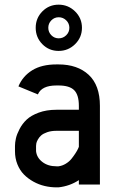

<svg xmlns="http://www.w3.org/2000/svg" viewBox="-20 -787 490 819"><path d="M160.6 -598.6Q132.3 -627.4 132.3 -668.5Q132.3 -709.5 160.6 -738.3Q189 -767.1 230 -767.1Q271 -767.1 300.3 -738.3Q329.6 -709.5 329.6 -668.5Q329.6 -627.4 300.3 -598.6Q271 -569.8 230 -569.8Q189 -569.8 160.6 -598.6ZM199 -700.2Q186 -687 186 -668.5Q186 -649.9 199 -636.7Q211.9 -623.5 230.5 -623.5Q249 -623.5 262.5 -636.7Q275.9 -649.9 275.9 -668.5Q275.9 -687 262.5 -700.2Q249 -713.4 230.5 -713.4Q211.9 -713.4 199 -700.2ZM229.5 -77.6Q245.6 -79.6 260.5 -88.6Q275.4 -97.7 284.9 -109.6Q294.4 -121.6 302 -133.3Q309.6 -145 313 -152.8L316.4 -160.6V-229H220.7Q198.2 -229 181.4 -223.1Q164.6 -217.3 155.8 -209.5Q147 -201.7 141.6 -191.9Q136.2 -182.1 135 -175.8Q133.8 -169.4 133.8 -164.6V-142.1Q136.7 -114.7 160.6 -96.2Q184.6 -77.6 220.7 -77.6ZM43.9 -164.6Q43.9 -179.2 47.9 -196.8Q51.8 -214.4 63.5 -236.8Q75.2 -259.3 93.8 -276.9Q112.3 -294.4 145.3 -306.6Q178.2 -318.8 220.7 -318.8H316.4V-335.4Q316.4 -382.3 296.4 -402.3Q276.4 -422.4 229.5 -422.4H220.7Q157.7 -422.4 141.6 -384.3L58.6 -418.5Q76.7 -461.9 117.2 -487.1Q157.7 -512.2 220.7 -512.2H229.5Q310.5 -512.2 358.4 -467.8Q406.2 -423.3 406.2 -335.4V0H316.4V-18.6Q277.8 6.8 229.5 12.2H220.7Q195.3 12.2 170.4 6.3Q145.5 0.5 122.6 -12.2Q99.6 -24.9 82 -42.7Q64.5 -60.5 54.2 -86.2Q43.9 -111.8 43.9 -142.1Z"/></svg>

Font: Anka/Coder Narrow
Style: Bold
Weight: 700
Width: 3
Monospace: yes
Version: Version 001.100